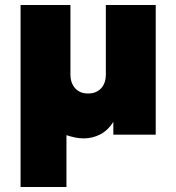

<svg xmlns="http://www.w3.org/2000/svg" viewBox="-20 -540 707 770"><path d="M62.5 210V-520H262.5V-241Q262.5 -207.5 281.2 -186.2Q300 -165 333.5 -165Q356 -165 372 -174.8Q388 -184.5 396.2 -201.5Q404.5 -218.5 404.5 -241V-520H604.5V0H434.5V-51Q412 -16 381 -0.5Q350 15 315.5 15Q299 15 281.5 11.5Q264 8 246.5 2V210Z"/></svg>

Font: Geologica Black
Style: Regular
Weight: 900
Designer: Sindre Bremnes, Frode Helland
Foundry: Monokrom Skriftforlag AS
Version: Version 1.010;gftools[0.9.28]